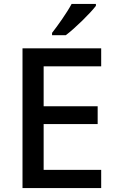

<svg xmlns="http://www.w3.org/2000/svg" viewBox="-20 -961 597 981"><path d="M470 -931V-941H346C322 -896 275 -830 246 -793V-781H316C364 -817 442 -894 470 -931ZM497 0V-93H203V-327H479V-418H203V-622H497V-714H95V0Z"/></svg>

Font: Noto Sans Bengali UI Medium
Style: Regular
Weight: 500
Designer: Jelle Bosma - Monotype Design Team
Foundry: Monotype Imaging Inc.
Version: Version 2.003